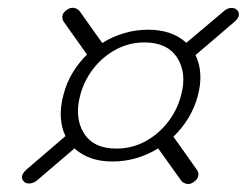

<svg xmlns="http://www.w3.org/2000/svg" viewBox="-20 -587 631 491"><path d="M39.5 -124.5Q34 -131.5 37.2 -139.5Q40.5 -147.5 49.5 -155L147.5 -239Q137 -260 135.5 -287Q134 -314 142.5 -345.5Q150.5 -376 166 -401.5Q181.5 -427 202.5 -447.5L144 -530Q138.5 -537 139.5 -545.8Q140.5 -554.5 150.5 -561.5Q160 -568.5 169.2 -566.8Q178.5 -565 184 -558L241.5 -477Q296.5 -511 359 -511Q420 -511 456.5 -477.5L552.5 -558.5Q561.5 -566.5 571.8 -566.8Q582 -567 587.5 -560Q593 -553 590 -544.8Q587 -536.5 577.5 -529.5L480 -446Q490.5 -425 492.2 -398.5Q494 -372 485.5 -340.5Q477 -310 461 -284Q445 -258 423.5 -237.5L483 -153.5Q488.5 -146.5 487.2 -137.8Q486 -129 476 -122Q467 -115 457.8 -116.8Q448.5 -118.5 443 -125.5L384.5 -207.5Q329.5 -174 267.5 -174Q207 -174 170.5 -207.5L74.5 -125.5Q65 -118 54.8 -117.8Q44.5 -117.5 39.5 -124.5ZM278 -207Q317 -207 351 -225.2Q385 -243.5 409 -274.2Q433 -305 443 -343Q458.5 -400 433.2 -439.2Q408 -478.5 349.5 -478.5Q310.5 -478.5 276.8 -460.5Q243 -442.5 219 -411.8Q195 -381 185 -343Q170 -286 194.5 -246.5Q219 -207 278 -207Z"/></svg>

Font: Fraunces 72pt S000
Style: Bold Italic
Weight: 700
Italic angle: -16°
Version: Version 1.000; ttfautohint (v1.8.3)